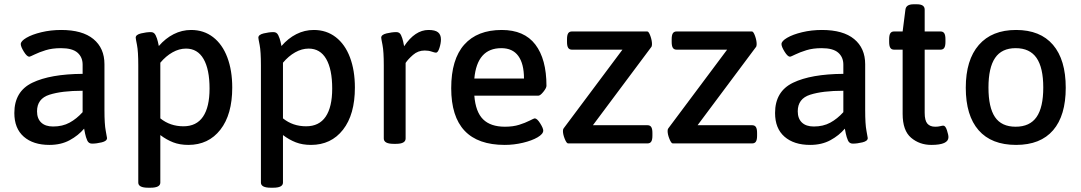

<svg xmlns="http://www.w3.org/2000/svg" viewBox="-20 -670 5050 897"><path d="M47 -142Q47 -243 131 -283.5Q215 -324 366 -325V-368Q366 -403 342 -424Q318 -445 265 -445Q224 -445 193.5 -435.5Q163 -426 141.5 -415.5Q120 -405 117 -405Q106 -405 91.5 -428.5Q77 -452 77 -464Q77 -478 103.5 -493.5Q130 -509 173.5 -519.5Q217 -530 266 -530Q365 -530 416.5 -487.5Q468 -445 468 -370V-156Q468 -89 474 -59Q480 -29 480 -25Q480 -11 455.5 -5Q431 1 410 1Q394 1 387.5 -14Q381 -29 377.5 -46Q374 -63 373 -69Q346 -37 305.5 -15Q265 7 211 7Q135 7 91 -31.5Q47 -70 47 -142ZM366 -146V-246Q269 -246 211 -227.5Q153 -209 153 -150Q153 -116 172.5 -97.5Q192 -79 228 -79Q272 -79 305 -97Q338 -115 366 -146Z M626 183V-364Q626 -430 620 -460Q614 -490 614 -494Q614 -508 639 -514Q664 -520 685 -520Q700 -520 707 -505.5Q714 -491 717.5 -475.5Q721 -460 722 -455Q753 -491 791.5 -510.5Q830 -530 873 -530Q932 -530 975.5 -496.5Q1019 -463 1042 -402Q1065 -341 1065 -261Q1065 -135 1009.5 -64Q954 7 860 7Q820 7 789 -5Q758 -17 729 -39V183Q729 207 683 207H672Q626 207 626 183ZM959 -256Q959 -346 931 -394.5Q903 -443 849 -443Q817 -443 786 -425.5Q755 -408 729 -377V-117Q775 -80 837 -80Q898 -80 928.5 -125Q959 -170 959 -256Z M1199 183V-364Q1199 -430 1193 -460Q1187 -490 1187 -494Q1187 -508 1212 -514Q1237 -520 1258 -520Q1273 -520 1280 -505.5Q1287 -491 1290.5 -475.5Q1294 -460 1295 -455Q1326 -491 1364.5 -510.5Q1403 -530 1446 -530Q1505 -530 1548.5 -496.5Q1592 -463 1615 -402Q1638 -341 1638 -261Q1638 -135 1582.5 -64Q1527 7 1433 7Q1393 7 1362 -5Q1331 -17 1302 -39V183Q1302 207 1256 207H1245Q1199 207 1199 183ZM1532 -256Q1532 -346 1504 -394.5Q1476 -443 1422 -443Q1390 -443 1359 -425.5Q1328 -408 1302 -377V-117Q1348 -80 1410 -80Q1471 -80 1501.5 -125Q1532 -170 1532 -256Z M1773 -23V-364Q1773 -430 1767 -460Q1761 -490 1761 -494Q1761 -508 1786 -514Q1811 -520 1832 -520Q1847 -520 1853.5 -506Q1860 -492 1863.5 -476Q1867 -460 1868 -454Q1919 -530 1982 -530Q2013 -530 2026.5 -519Q2040 -508 2040 -486Q2040 -468 2033 -446Q2026 -424 2017 -424Q2011 -424 1996.5 -429Q1982 -434 1964 -434Q1933 -434 1909.5 -413.5Q1886 -393 1875 -376V-23Q1875 2 1830 2H1819Q1773 2 1773 -23Z M2088 -258Q2088 -393 2149 -461.5Q2210 -530 2324 -530Q2429 -530 2481 -462Q2533 -394 2533 -269Q2533 -259 2518.5 -241Q2504 -223 2495 -223H2196Q2202 -147 2237 -112.5Q2272 -78 2339 -78Q2377 -78 2405.5 -87Q2434 -96 2454.5 -106.5Q2475 -117 2478 -117Q2489 -117 2503.5 -94Q2518 -71 2518 -60Q2518 -44 2491.5 -28.5Q2465 -13 2423 -3Q2381 7 2338 7Q2088 7 2088 -258ZM2428 -303Q2428 -372 2401.5 -408.5Q2375 -445 2322 -445Q2209 -445 2196 -303Z M2610 -58Q2610 -66 2613 -70L2888 -438H2652Q2640 -438 2634.5 -446.5Q2629 -455 2629 -474V-487Q2629 -506 2634.5 -514.5Q2640 -523 2652 -523H3004Q3011 -523 3018.5 -502Q3026 -481 3026 -464Q3026 -458 3024 -452L2750 -85H3005Q3017 -85 3022.5 -76.5Q3028 -68 3028 -49V-36Q3028 -17 3022.5 -8.5Q3017 0 3005 0H2634Q2627 0 2618.5 -21Q2610 -42 2610 -58Z M3099 -58Q3099 -66 3102 -70L3377 -438H3141Q3129 -438 3123.5 -446.5Q3118 -455 3118 -474V-487Q3118 -506 3123.5 -514.5Q3129 -523 3141 -523H3493Q3500 -523 3507.5 -502Q3515 -481 3515 -464Q3515 -458 3513 -452L3239 -85H3494Q3506 -85 3511.5 -76.5Q3517 -68 3517 -49V-36Q3517 -17 3511.5 -8.5Q3506 0 3494 0H3123Q3116 0 3107.5 -21Q3099 -42 3099 -58Z M3601 -142Q3601 -243 3685 -283.5Q3769 -324 3920 -325V-368Q3920 -403 3896 -424Q3872 -445 3819 -445Q3778 -445 3747.5 -435.5Q3717 -426 3695.5 -415.5Q3674 -405 3671 -405Q3660 -405 3645.5 -428.5Q3631 -452 3631 -464Q3631 -478 3657.5 -493.5Q3684 -509 3727.5 -519.5Q3771 -530 3820 -530Q3919 -530 3970.5 -487.5Q4022 -445 4022 -370V-156Q4022 -89 4028 -59Q4034 -29 4034 -25Q4034 -11 4009.5 -5Q3985 1 3964 1Q3948 1 3941.5 -14Q3935 -29 3931.5 -46Q3928 -63 3927 -69Q3900 -37 3859.5 -15Q3819 7 3765 7Q3689 7 3645 -31.5Q3601 -70 3601 -142ZM3920 -146V-246Q3823 -246 3765 -227.5Q3707 -209 3707 -150Q3707 -116 3726.5 -97.5Q3746 -79 3782 -79Q3826 -79 3859 -97Q3892 -115 3920 -146Z M4197 -138V-438H4157Q4145 -438 4139.5 -446.5Q4134 -455 4134 -474V-487Q4134 -506 4139.5 -514.5Q4145 -523 4157 -523H4197L4210 -625Q4213 -650 4248 -650H4264Q4300 -650 4300 -625V-523H4374Q4386 -523 4391.5 -514.5Q4397 -506 4397 -487V-474Q4397 -455 4391.5 -446.5Q4386 -438 4374 -438H4300V-143Q4300 -107 4312.5 -92.5Q4325 -78 4349 -78Q4363 -78 4372.5 -80.5Q4382 -83 4387 -83Q4397 -83 4404 -61.5Q4411 -40 4411 -29Q4411 7 4331 7Q4276 7 4236.5 -26.5Q4197 -60 4197 -138Z M4492 -260Q4492 -390 4553 -460Q4614 -530 4727 -530Q4840 -530 4899.5 -460.5Q4959 -391 4959 -260Q4959 -130 4900 -61.5Q4841 7 4727 7Q4612 7 4552 -61.5Q4492 -130 4492 -260ZM4854 -261Q4854 -354 4822.5 -399.5Q4791 -445 4725 -445Q4660 -445 4629 -399.5Q4598 -354 4598 -261Q4598 -168 4628.5 -123Q4659 -78 4725 -78Q4791 -78 4822.5 -123Q4854 -168 4854 -261Z"/></svg>

Font: Asap-Medium
Style: Regular
Weight: 500
Designer: Pablo Cosgaya
Foundry: Omnibus-Type
Version: Version 2.000; ttfautohint (v1.8)